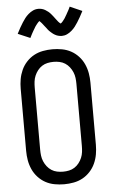

<svg xmlns="http://www.w3.org/2000/svg" viewBox="-63 -1015 627 1064"><g transform="rotate(-5 250.0 -482.5)"><path d="M250 8Q223 8 196.5 3Q170 -2 147 -14.5Q124 -27 105.5 -47Q87 -67 76 -91.5Q65 -116 60.5 -142Q56 -168 56 -195V-540Q56 -567 60.5 -593Q65 -619 76 -643.5Q87 -668 105.5 -688Q124 -708 147 -720.5Q170 -733 196.5 -738Q223 -743 250 -743Q277 -743 303.5 -738Q330 -733 353 -720.5Q376 -708 394.5 -688Q413 -668 424 -643.5Q435 -619 439.5 -593Q444 -567 444 -540V-195Q444 -168 439.5 -142Q435 -116 424 -91.5Q413 -67 394.5 -47Q376 -27 353 -14.5Q330 -2 303.5 3Q277 8 250 8ZM250 -62Q267 -62 283.5 -65.5Q300 -69 314 -78Q328 -87 338.5 -100.5Q349 -114 355.5 -129.5Q362 -145 364 -161.5Q366 -178 366 -195V-540Q366 -557 364 -573.5Q362 -590 355.5 -605.5Q349 -621 338.5 -634.5Q328 -648 314 -657Q300 -666 283.5 -669.5Q267 -673 250 -673Q233 -673 216.5 -669.5Q200 -666 186 -657Q172 -648 161.5 -634.5Q151 -621 144.5 -605.5Q138 -590 136 -573.5Q134 -557 134 -540V-195Q134 -178 136 -161.5Q138 -145 144.5 -129.5Q151 -114 161.5 -100.5Q172 -87 186 -78Q200 -69 216.5 -65.5Q233 -62 250 -62ZM308 -812Q303 -812 298 -813Q293 -814 288.5 -815Q284 -816 279.5 -818Q275 -820 270.5 -822.5Q266 -825 262.5 -827.5Q259 -830 255.5 -833Q252 -836 248 -839.5Q244 -843 240.5 -846.5Q237 -850 234 -854Q231 -858 228.5 -861.5Q226 -865 223 -868.5Q220 -872 216.5 -876.5Q213 -881 210 -885Q207 -889 204 -892.5Q201 -896 197.5 -899.5Q194 -903 192 -905Q189 -903 187 -901Q185 -899 181.5 -895Q178 -891 177 -889.5Q176 -888 174 -885.5Q172 -883 170.5 -881Q169 -879 167 -876Q165 -873 163.5 -870Q162 -867 160 -864Q158 -861 156 -857.5Q154 -854 152 -850.5Q150 -847 147.5 -842.5Q145 -838 143 -834Q141 -830 138.5 -825Q136 -820 134 -816L66 -845Q75 -863 83.5 -878Q92 -893 100 -905.5Q108 -918 116 -928.5Q124 -939 136 -949.5Q148 -960 162 -966.5Q176 -973 192 -973Q202 -973 211.5 -970.5Q221 -968 229.5 -963Q238 -958 245.5 -952Q253 -946 259.5 -938.5Q266 -931 271 -924.5Q276 -918 283 -908.5Q290 -899 295.5 -892.5Q301 -886 308 -881Q311 -883 313 -884.5Q315 -886 318.5 -890Q322 -894 323 -895.5Q324 -897 326 -899.5Q328 -902 329.5 -904Q331 -906 333 -909Q335 -912 336.5 -915Q338 -918 340 -921Q342 -924 344 -927.5Q346 -931 348 -935Q350 -939 352.5 -943Q355 -947 357 -951Q359 -955 361.5 -960Q364 -965 366 -970L434 -940Q425 -922 416.5 -907Q408 -892 400 -879.5Q392 -867 384 -856.5Q376 -846 364 -835.5Q352 -825 338 -818.5Q324 -812 308 -812Z"/></g></svg>

Font: Iosevka SS04
Style: Regular
Weight: 400
Monospace: yes
Designer: Belleve Invis
Foundry: Belleve Invis
Version: Version 19.0.0; ttfautohint (v1.8.4)